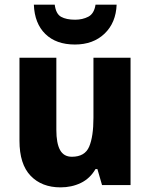

<svg xmlns="http://www.w3.org/2000/svg" viewBox="-20 -798 648 828"><path d="M543 -549V0H420L400 -69H392Q368 -28 328.5 -9Q289 10 241 10Q160 10 112 -40Q64 -90 64 -191V-549H223V-238Q223 -180 239 -151Q255 -122 290 -122Q346 -122 364.5 -165.5Q383 -209 383 -290V-549ZM483 -778Q480 -700 431 -653Q382 -606 303 -606Q222 -606 175.5 -651.5Q129 -697 126 -778H216Q221 -738 243.5 -725.5Q266 -713 304 -713Q336 -713 361 -726Q386 -739 392 -778Z"/></svg>

Font: Noto Sans Arabic SemCond ExtBd
Style: Regular
Weight: 800
Width: 4
Designer: Monotype Design Team, Nadine Chahine, Nizar Qandah and Khaled Hosny
Foundry: Monotype Imaging Inc.
Version: Version 2.012; ttfautohint (v1.8.4.7-5d5b)